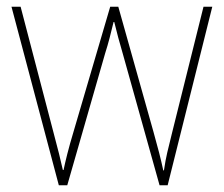

<svg xmlns="http://www.w3.org/2000/svg" viewBox="-20 -547 662 568"><path d="M343 -389 452 1H476L608 -527H582L489 -154C477 -105 471 -84 465 -43H463C456 -76 447 -111 434 -157L330 -527H306L198 -159C182 -106 174 -72 168 -44H166C159 -76 152 -103 138 -156L41 -527H14L154 1H179L291 -389C301 -420 308 -449 316 -482H318C326 -449 333 -423 343 -389Z"/></svg>

Font: Noto Sans Ethiopic SemiCondensed Thin
Style: Regular
Weight: 100
Width: 4
Designer: Monotype Design Team
Foundry: Monotype Imaging Inc.
Version: Version 2.102